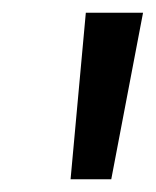

<svg xmlns="http://www.w3.org/2000/svg" viewBox="-20 -709 245 302"><path d="M115 -689H205L155 -427H91Z"/></svg>

Font: Fira Sans Condensed
Style: Italic
Weight: 400
Width: 3
Italic angle: -8°
Designer: bBox Type GmbH & Carrois Corporate GbR & Edenspiekermann AG
Foundry: bBox Type GmbH & Carrois Corporate GbR & Edenspiekermann AG
Version: Version 4.301